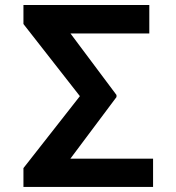

<svg xmlns="http://www.w3.org/2000/svg" viewBox="-20 -740 698 760"><path d="M585.9 -111.9V0H72.8V-74.6L296.2 -359.4L72.8 -644.9V-720.2H571V-607.6H258.9L441.1 -364V-355.8L258.5 -111.9Z"/></svg>

Font: Inter UI Semi Bold
Style: Regular
Weight: 600
Designer: Rasmus Andersson
Foundry: rsms
Version: 3.2;8d6f07862